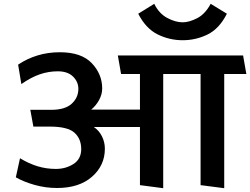

<svg xmlns="http://www.w3.org/2000/svg" viewBox="-20 -971 1312 1007"><path d="M1085 -951 1170 -899Q1130 -820 1068.5 -790Q1007 -760 938 -760Q869 -760 807 -790.5Q745 -821 705 -899Q726 -912 747 -925Q768 -938 789 -951Q814 -900 857 -877Q900 -854 938 -854Q972 -854 1014 -875.5Q1056 -897 1085 -951ZM530 -191Q530 -103 462.5 -44Q395 15 279 15Q219 15 162 -1Q105 -17 63 -41L85 -141Q131 -113 177 -99Q223 -85 273 -85Q325 -85 365.5 -111Q406 -137 406 -189Q406 -243 370.5 -275Q335 -307 242 -307H155L139 -395H249Q321 -395 356 -427Q391 -459 391 -505Q391 -542 363 -569.5Q335 -597 283 -597Q234 -597 188 -581Q142 -565 92 -530Q88 -555 83.5 -581Q79 -607 75 -632Q121 -663 176 -680Q231 -697 294 -697Q407 -697 461.5 -639.5Q516 -582 516 -507Q516 -476 499.5 -446Q483 -416 458 -396H714V-583H615L598 -680H1255L1272 -583H1156V16L1032 0V-583H836V16L714 0V-305H472Q500 -286 515 -255.5Q530 -225 530 -191Z"/></svg>

Font: Palanquin SemiBold
Style: Regular
Weight: 600
Designer: Pria Ravichandran
Version: Version 1.0.4